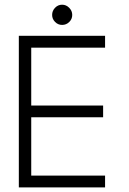

<svg xmlns="http://www.w3.org/2000/svg" viewBox="-20 -816 561 836"><path d="M250.5 -795.5Q268 -795.5 281.2 -782.2Q294.5 -769 294.5 -751Q294.5 -733 281.5 -720.2Q268.5 -707.5 250.5 -707.5Q232.5 -707.5 219.8 -720.5Q207 -733.5 207 -751Q207 -769 219.8 -782.2Q232.5 -795.5 250.5 -795.5ZM62 -660H437.5V-608.5H116V-356.5H429V-305.5H116V-51.5H437.5V0H62Z"/></svg>

Font: League Spartan Light
Style: Regular
Weight: 277
Foundry: The League of Moveable Type
Version: Version 2.002